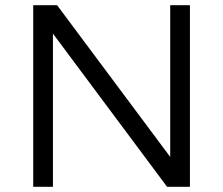

<svg xmlns="http://www.w3.org/2000/svg" viewBox="-20 -720 860 740"><path d="M108 0H184V-590.5L624 0H712V-700H636V-115.2L200 -700H108Z"/></svg>

Font: Resamitz
Style: Bold
Weight: 700
Designer: gluk
Foundry: gluk
Version: Version 0.047